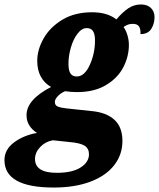

<svg xmlns="http://www.w3.org/2000/svg" viewBox="-92 -601 713 861"><path d="M-72 117Q-72 70 -29.5 38Q13 6 74 -5Q54 -17 40.5 -37Q27 -57 27 -85Q27 -154 137 -211Q107 -228 91 -257.5Q75 -287 75 -328Q75 -378 103.5 -428.5Q132 -479 187.5 -512.5Q243 -546 321 -546Q389 -546 430 -514Q457 -546 483 -563.5Q509 -581 540 -581Q569 -581 585 -565Q601 -549 601 -525Q601 -494 586 -471Q571 -448 538 -448Q539 -472 531 -483Q523 -494 504 -494Q492 -494 483 -491Q474 -488 462 -480Q473 -465 479.5 -443Q486 -421 486 -400Q486 -347 460.5 -298.5Q435 -250 382.5 -219Q330 -188 254 -188Q226 -188 200 -192Q179 -183 166.5 -169Q154 -155 154 -144Q154 -129 166.5 -123.5Q179 -118 205 -115L318 -103Q385 -97 421 -64Q457 -31 457 31Q457 93 419.5 140.5Q382 188 312.5 214Q243 240 149 240Q-72 240 -72 117ZM334 -420Q334 -448 325 -461.5Q316 -475 297 -475Q275 -475 256 -450.5Q237 -426 226 -388.5Q215 -351 215 -315Q215 -285 224 -271.5Q233 -258 252 -258Q287 -258 310.5 -309.5Q334 -361 334 -420ZM307 91Q307 65 287.5 52.5Q268 40 220 36L145 28Q111 34 88 58.5Q65 83 65 112Q65 174 163 174Q232 174 269.5 150Q307 126 307 91Z"/></svg>

Font: Noto Serif NarrowBlack
Style: Italic
Weight: 900
Width: 4
Italic angle: -12°
Designer: Monotype Design Team
Foundry: Monotype Imaging Inc.
Version: Version 1.001